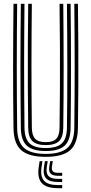

<svg xmlns="http://www.w3.org/2000/svg" viewBox="-20 -820 482 1013"><path d="M221.5 7.5Q131.2 7.5 91.8 -27.9Q52.2 -63.2 51.2 -144.8Q50.2 -224 49.6 -305Q49 -386 49.1 -468.2Q49.2 -550.5 49.8 -633.5Q50.2 -716.5 51.2 -800H70.5Q69.8 -721.5 69.1 -640.4Q68.5 -559.2 68.5 -476.6Q68.5 -394 69 -310.9Q69.5 -227.8 70.5 -145Q71.5 -71 106.9 -39.5Q142.2 -8 221.5 -8Q300.2 -8 335.6 -39.5Q371 -71 372 -145Q373 -226 373.5 -307.6Q374 -389.2 374 -471.4Q374 -553.5 373.4 -635.8Q372.8 -718 372 -800H391.2Q392.8 -690.8 393.2 -581.8Q393.8 -472.8 393.2 -363.5Q392.8 -254.2 391.2 -144.8Q390 -63.2 350.6 -27.9Q311.2 7.5 221.5 7.5ZM221.5 -23.2Q152 -23.2 121.4 -51.6Q90.8 -80 90 -145.2Q89 -227.5 88.4 -309.2Q87.8 -391 87.8 -472.8Q87.8 -554.5 88.4 -636.2Q89 -718 90 -800H109.2Q108.5 -720.5 107.9 -639.2Q107.2 -558 107.2 -475.8Q107.2 -393.5 107.8 -310.8Q108.2 -228 109.2 -145.5Q110.2 -88 136.2 -63.5Q162.2 -39 221.5 -39Q280.2 -39 306.2 -63.5Q332.2 -88 333.2 -145.5Q334.2 -226.5 334.8 -308.1Q335.2 -389.8 335.2 -471.8Q335.2 -553.8 334.6 -635.9Q334 -718 333.2 -800H352.5Q353.5 -717.5 354 -635.8Q354.5 -554 354.5 -472.4Q354.5 -390.8 354.1 -309.1Q353.8 -227.5 352.5 -145.2Q351.8 -80 321.2 -51.6Q290.8 -23.2 221.5 -23.2ZM221.5 -54.5Q172.8 -54.5 151 -75.6Q129.2 -96.8 128.8 -145.8Q127.2 -255.2 126.8 -364Q126.2 -472.8 126.9 -581.6Q127.5 -690.5 128.8 -800H148Q147.2 -721.5 146.6 -640.2Q146 -559 146 -476.4Q146 -393.8 146.5 -310.8Q147 -227.8 148 -146Q148.5 -106 165.4 -88Q182.2 -70 221.5 -70Q260.5 -70 277.1 -88Q293.8 -106 294.2 -146Q295.8 -254.8 296.2 -363.5Q296.8 -472.2 296.2 -581.5Q295.8 -690.8 294.2 -800H313.8Q314.8 -717.5 315.2 -635.6Q315.8 -553.8 315.8 -472.2Q315.8 -390.8 315.4 -309.2Q315 -227.8 313.8 -145.8Q313.2 -96.5 291.5 -75.5Q269.8 -54.5 221.5 -54.5ZM203.8 30 198.8 64.2Q192.2 112 213 134.2Q233.8 156.5 285.8 156.5H308V172.8H285.8Q225.2 172.8 200.9 146.5Q176.5 120.2 184 64.2L189 30ZM258.5 30 254 59Q251.5 75.8 259 83.8Q266.5 91.8 285.8 91.8H308V107.5H285.8Q258 107.5 246.9 95.5Q235.8 83.5 240 59L244.8 30ZM231.8 30 226.8 61.8Q221.8 94 235.9 108.9Q250 123.8 285.8 123.8H308V140.2H285.8Q241.2 140.2 223.5 121.1Q205.8 102 212 61.8L217 30Z"/></svg>

Font: Big Shoulders Inline Text Thin SemiBold
Style: Regular
Weight: 600
Version: Version 2.002